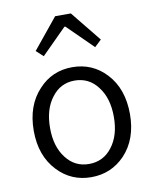

<svg xmlns="http://www.w3.org/2000/svg" viewBox="-91 -893 785 975"><g transform="rotate(-10 301.0 -405.5)"><path d="M128 -61Q53 -140 53 -269Q53 -400 128 -479Q197 -554 301 -554Q405 -554 475 -479Q549 -400 549 -269Q549 -140 475 -61Q404 13 301 13Q198 13 128 -61ZM420 -114Q466 -173 466 -269Q466 -366 420 -425Q375 -485 301 -485Q228 -485 183 -425Q137 -366 137 -269Q137 -173 183 -114Q228 -55 301 -55Q375 -55 420 -114ZM261 -824H342L469 -667L434 -634L303 -763H298L169 -634L133 -667Z"/></g></svg>

Font: Source Han Sans CN Normal
Style: Regular
Weight: 350
Designer: Ryoko NISHIZUKA 西塚涼子 (kana, bopomofo & ideographs); Paul D. Hunt (Latin, Greek & Cyrillic); Sandoll Communications 산돌커뮤니
Foundry: Adobe
Version: Version 2.004;hotconv 1.0.118;makeotfexe 2.5.65603